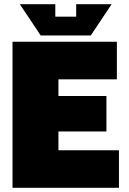

<svg xmlns="http://www.w3.org/2000/svg" viewBox="-20 -900 620 920"><path d="M40 0V-700H540V-520H260V-440H490V-270H260V-180H550V0ZM345 -880H515L415 -730H175L75 -880H245V-820H345Z"/></svg>

Font: Tektur Black
Style: Regular
Weight: 900
Designer: Adam Jagosz
Foundry: Adam Jagosz
Version: Version 1.005;gftools[0.9.30]